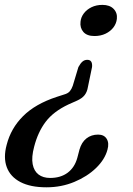

<svg xmlns="http://www.w3.org/2000/svg" viewBox="-36 -608 551 794"><path d="M327.3 -247 344.7 -331.1Q346 -345.4 341.2 -353Q336.4 -360.6 324.9 -360.6Q313.8 -360.6 305.4 -353.6Q297 -346.7 288.2 -330.6L264.9 -253.2Q260.1 -239.6 252.6 -230.6Q245 -221.6 229.1 -217.2L199 -207.5Q110 -178.3 59.5 -127.8Q9 -77.4 -8.4 -9.3Q-22.8 43.8 -8 83.4Q6.7 123 48.3 144.8Q89.8 166.6 156.1 166.6Q217.7 166.6 271.3 144.3Q324.9 122 361.4 86.6Q397.8 51.2 408.5 10.8Q416.1 -16.4 405.2 -33.9Q394.3 -51.4 369.7 -51.4Q341.7 -51.4 321.6 -35.7Q301.5 -19.9 292.8 10.2L283.8 44.4Q272.9 84.3 244 106.1Q215 127.9 171.3 127.9Q142.2 127.9 123.4 113.7Q104.6 99.5 99.1 70.9Q93.6 42.2 105.3 -1.6Q120.9 -62.2 153 -104.5Q185 -146.8 247.1 -176.1L282.9 -192Q304 -201.6 314.2 -214.9Q324.3 -228.3 327.3 -247ZM387.5 -587.8Q417.9 -587.8 434 -571.1Q450 -554.5 447.3 -530Q445.2 -510.7 433.1 -494.6Q420.9 -478.5 400.6 -468.7Q380.3 -459 354.6 -459Q323.4 -459 308.7 -476Q294 -493 297 -518.4Q298.8 -537 310.8 -552.8Q322.7 -568.6 342.5 -578.2Q362.3 -587.8 387.5 -587.8Z"/></svg>

Font: Fraunces
Style: Italic
Weight: 900
Italic angle: -16°
Version: Version 1.000;[0bf87f6ff]